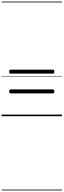

<svg xmlns="http://www.w3.org/2000/svg" viewBox="-20 -1468 803 2426"><path d="M114 -538Q105 -538 100.5 -544Q96 -550 96 -562Q96 -588 114 -588H649Q658 -588 662.5 -581.5Q667 -575 667 -562Q667 -538 649 -538ZM114 -288Q105 -288 100.5 -294Q96 -300 96 -312Q96 -338 114 -338H649Q658 -338 662.5 -331.5Q667 -325 667 -312Q667 -288 649 -288ZM0 928H763V938H0ZM0 -20H763V0H0ZM0 -505H763V-500H0ZM0 -1448H763V-1438H0Z"/></svg>

Font: Playwrite ID Guides
Style: Regular
Weight: 400
Designer: Veronika Burian, José Scaglione
Foundry: TypeTogether
Version: Version 1.003